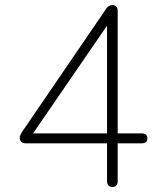

<svg xmlns="http://www.w3.org/2000/svg" viewBox="-20 -731 640 757"><path d="M423 6Q413 6 407.5 0Q402 -6 402 -16V-166H80Q70 -166 64 -172Q58 -178 58 -188Q58 -194 60.5 -199Q63 -204 67 -211L399 -697Q404 -704 410 -707.5Q416 -711 424 -711Q432 -711 438 -705.5Q444 -700 444 -689V-205H539Q550 -205 555.5 -200Q561 -195 561 -186Q561 -176 555.5 -171Q550 -166 539 -166H444V-16Q444 -6 439 0Q434 6 423 6ZM402 -205V-659H422L102 -193V-205Z"/></svg>

Font: Nunito ExtraLight
Style: Regular
Weight: 200
Designer: Vernon Adams
Foundry: Vernon Adams
Version: Version 3.602